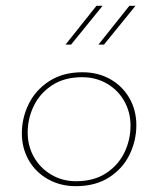

<svg xmlns="http://www.w3.org/2000/svg" viewBox="-20 -633 542 659"><path d="M240 6Q188 6 145.5 -17.5Q103 -41 79 -82.5Q55 -124 55 -176Q55 -228 78.5 -276Q102 -324 149 -354.5Q196 -385 263 -385Q316 -385 358 -361.5Q400 -338 424 -296.5Q448 -255 448 -203Q448 -151 425 -103Q402 -55 355 -24.5Q308 6 240 6ZM241 -11Q302 -11 344 -38.5Q386 -66 407 -109.5Q428 -153 428 -202Q428 -248 406.5 -286Q385 -324 347 -346Q309 -368 262 -368Q201 -368 159 -340.5Q117 -313 96 -269.5Q75 -226 75 -178Q75 -132 96.5 -94Q118 -56 156 -33.5Q194 -11 241 -11ZM224 -480H205L311 -613H332ZM337 -480H318L424 -613H445Z"/></svg>

Font: Josefin Sans Thin
Style: Italic
Weight: 200
Italic angle: -7°
Designer: Santiago Orozco
Foundry: Typemade
Version: Version 2.000